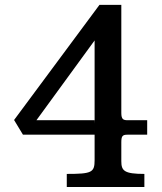

<svg xmlns="http://www.w3.org/2000/svg" viewBox="-20 -752 652 772"><path d="M72.3 -210.4H360.4V-108.4C360.4 -58.6 349.6 -52.7 248.5 -52.7V0H560.5V-52.7C479 -52.7 467.8 -65.4 467.8 -104V-179.2C467.8 -204.6 472.2 -210.4 492.2 -210.4H571.8V-268.6H494.6C476.6 -268.6 467.8 -271 467.8 -297.9V-732.4H379.9L36.6 -269.5ZM126.5 -268.6 360.4 -589.4V-254.4L359.9 -268.6Z"/></svg>

Font: Arbutus Slab
Style: Regular
Weight: 400
Designer: Karolina Lach
Foundry: Karolina Lach
Version: Version 1.001